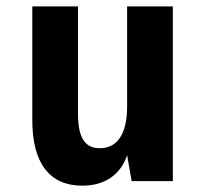

<svg xmlns="http://www.w3.org/2000/svg" viewBox="-20 -567 642 601"><path d="M237.3 14.2C309.6 14.2 357.9 -21.5 377.9 -81.1L392.1 0H521V-546.9H377.9V-232.9C377.9 -150.9 349.1 -103 292.5 -103C244.6 -103 224.1 -137.2 224.1 -212.9V-546.9H81.1V-190.9C81.1 -55.7 135.7 14.2 237.3 14.2Z"/></svg>

Font: Hack
Style: Bold
Weight: 700
Monospace: yes
Designer: Christopher Simpkins
Foundry: Christopher Simpkins
Version: Version 2.010